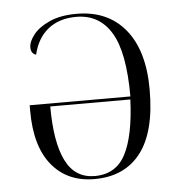

<svg xmlns="http://www.w3.org/2000/svg" viewBox="-45 -587 604 640"><g transform="rotate(-5 257.0 -267.0)"><path d="M246 10Q156 10 104 -53Q52 -116 52 -235V-254H389Q389 -402 349 -468Q309 -534 232 -534Q175 -534 138 -504.5Q101 -475 88 -420Q71 -425 71 -446Q71 -465 89 -488Q107 -511 143.5 -527.5Q180 -544 234 -544Q338 -544 396.5 -473Q455 -402 455 -271Q455 -130 401 -60Q347 10 246 10ZM248 0Q319 0 351 -61.5Q383 -123 388 -244H120Q120 -124 151 -62Q182 0 248 0Z"/></g></svg>

Font: Noto Serif Display Light
Style: Regular
Weight: 300
Designer: Monotype Design Team
Foundry: Monotype Imaging Inc.
Version: Version 2.009